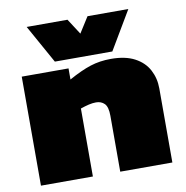

<svg xmlns="http://www.w3.org/2000/svg" viewBox="-86 -871 922 954"><g transform="rotate(-10 375.0 -394.5)"><path d="M44 0V-550H280V-494Q343 -529 391 -544.5Q439 -560 495 -560Q568 -560 615 -535Q662 -510 684.5 -467.5Q707 -425 707 -374V0H444V-282Q444 -327 427.5 -343.5Q411 -360 385 -360Q368 -360 348.5 -355.5Q329 -351 306 -343V0ZM624 -789 509 -595H219L111 -789H317L368 -710L418 -789Z"/></g></svg>

Font: Georama Expanded Black
Style: Regular
Weight: 900
Width: 7
Designer: Jean-Baptiste Levee
Foundry: Production Type
Version: Version 1.000